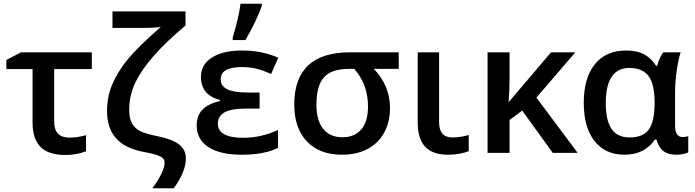

<svg xmlns="http://www.w3.org/2000/svg" viewBox="-20 -821 3734 1031"><path d="M271 -450.2V-167Q271 -82 353 -82Q396.5 -82 441.9 -95.2V-8.8Q392.6 11.2 331.1 11.2Q240.2 11.2 197.5 -32.2Q154.8 -75.7 154.8 -162.1V-450.2H14.2V-499L92.8 -540H473.1V-450.2Z M978 29.8Q978 100.6 913.1 189.9H797.9Q826.7 152.3 845.2 114.7Q863.8 77.1 863.8 53.2Q863.8 37.1 854 28.1Q844.2 19 820.8 11Q797.4 2.9 757.8 -3.9Q653.8 -22.5 604.2 -77.1Q554.7 -131.8 554.7 -226.1Q554.7 -300.8 583 -368.2Q611.3 -435.5 665.3 -501.7Q719.2 -567.9 843.8 -676.8Q822.3 -670.9 713.9 -670.9H584V-759.8H976.1V-684.1Q872.6 -597.2 805.7 -521.2Q738.8 -445.3 706.3 -376.5Q673.8 -307.6 673.8 -231.9Q673.8 -188 687.3 -161.4Q700.7 -134.8 729.2 -118.9Q757.8 -103 829.1 -88.9Q906.2 -73.2 942.1 -44.9Q978 -16.6 978 29.8Z M1374 -324.2V-237.8H1296.9Q1220.7 -237.8 1185.3 -217.5Q1149.9 -197.3 1149.9 -157.2Q1149.9 -81.1 1287.1 -81.1Q1381.3 -81.1 1473.1 -123V-26.9Q1398.9 9.8 1279.3 9.8Q1161.1 9.8 1098.6 -31.5Q1036.1 -72.8 1036.1 -147.9Q1036.1 -199.2 1066.2 -231.2Q1096.2 -263.2 1161.1 -278.8V-284.2Q1059.1 -310.5 1059.1 -408.2Q1059.1 -474.6 1118.4 -512.2Q1177.7 -549.8 1279.3 -549.8Q1386.7 -549.8 1474.1 -511.2L1436 -423.8Q1381.8 -447.3 1348.4 -454.1Q1314.9 -460.9 1280.3 -460.9Q1165 -460.9 1165 -396Q1165 -358.9 1200.4 -341.6Q1235.8 -324.2 1310.1 -324.2ZM1229.5 -620.1Q1242.7 -660.2 1254.9 -712.2Q1267.1 -764.2 1271.5 -800.8H1385.7V-789.1Q1374 -754.4 1349.1 -702.1Q1324.2 -649.9 1297.9 -606H1229.5Z M2074.2 -240.2Q2074.2 -166 2043 -108.9Q2011.7 -51.8 1953.6 -21Q1895.5 9.8 1816.4 9.8Q1696.3 9.8 1628.2 -61.3Q1560.1 -132.3 1560.1 -259.8Q1560.1 -540 1859.4 -540H2121.1V-451.2H1987.3Q2074.2 -361.8 2074.2 -240.2ZM1679.2 -259.8Q1679.2 -174.8 1715.1 -129.4Q1751 -84 1818.4 -84Q1884.3 -84 1920.2 -126.2Q1956.1 -168.5 1956.1 -249Q1956.1 -367.7 1882.3 -451.2H1854.5Q1759.8 -451.2 1719.5 -405.8Q1679.2 -360.4 1679.2 -259.8Z M2337.9 -540V-164.1Q2337.9 -83 2409.2 -83Q2452.6 -83 2497.1 -96.2V-9.8Q2479 -1.5 2449.2 4.2Q2419.4 9.8 2387.2 9.8Q2302.7 9.8 2262.9 -33.2Q2223.1 -76.2 2223.1 -163.1V-540Z M2710.9 -272 2939 -540H3069.3L2860.4 -296.9L3082 0H2948.2L2784.2 -227.1L2716.3 -176.8V0H2598.1V-540H2716.3V-398.9Q2716.3 -336.4 2710.9 -272Z M3360.8 -83Q3432.1 -83 3463.1 -124.3Q3494.1 -165.5 3495.1 -263.2V-269Q3495.1 -369.6 3462.4 -412.8Q3429.7 -456.1 3359.9 -456.1Q3232.9 -456.1 3232.9 -267.1Q3232.9 -174.8 3263.7 -128.9Q3294.4 -83 3360.8 -83ZM3333 9.8Q3230.5 9.8 3172.6 -63.5Q3114.7 -136.7 3114.7 -268.1Q3114.7 -403.3 3174.6 -476.6Q3234.4 -549.8 3341.8 -549.8Q3400.4 -549.8 3438.7 -529.1Q3477.1 -508.3 3502.9 -467.8H3508.8Q3522 -515.1 3542 -540H3634.8Q3621.6 -500 3613.3 -437.3Q3605 -374.5 3605 -325.2V-142.1Q3605 -114.3 3615.7 -99.6Q3626.5 -85 3646 -85Q3661.1 -85 3675.8 -89.8V-2.9Q3668 2 3648.7 5.9Q3629.4 9.8 3614.7 9.8Q3568.4 9.8 3543 -9.3Q3517.6 -28.3 3504.9 -71.8H3497.1Q3440.9 9.8 3333 9.8Z"/></svg>

Font: JBL Sans
Style: Semibold
Weight: 600
Version: Version 1.10